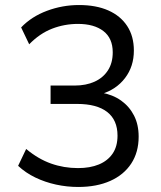

<svg xmlns="http://www.w3.org/2000/svg" viewBox="-20 -734 640 763"><path d="M291 9Q246 9 202.5 -0.5Q159 -10 120.5 -28.5Q82 -47 52 -75L84 -142Q132 -102 183 -84Q234 -66 290 -66Q338 -66 373 -80.5Q408 -95 427.5 -123.5Q447 -152 447 -195Q447 -257 406 -289Q365 -321 286 -321H181V-394H276Q322 -394 356 -409.5Q390 -425 409 -454.5Q428 -484 428 -526Q428 -582 391 -610.5Q354 -639 290 -639Q236 -639 187 -620Q138 -601 96 -558L64 -625Q105 -668 166.5 -691Q228 -714 294 -714Q362 -714 410.5 -692.5Q459 -671 485.5 -630.5Q512 -590 512 -533Q512 -470 477 -424Q442 -378 382 -360V-366Q428 -358 461 -334.5Q494 -311 512.5 -275Q531 -239 531 -191Q531 -129 501.5 -84Q472 -39 418 -15Q364 9 291 9Z"/></svg>

Font: Nunito Sans 10pt
Style: Regular
Weight: 400
Designer: Vernon Adams
Foundry: Vernon Adams
Version: Version 3.101;gftools[0.9.27]